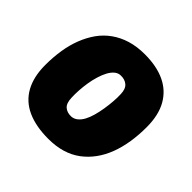

<svg xmlns="http://www.w3.org/2000/svg" viewBox="-148 -700 851 851"><g transform="rotate(45 278.0 -274.0)"><path d="M262 10Q184 10 130 -14.5Q76 -39 48.5 -89Q21 -139 21 -212Q21 -261 28 -305.5Q35 -350 50 -388.5Q65 -427 87 -458Q109 -489 140.5 -511.5Q172 -534 211.5 -546Q251 -558 300 -558Q374 -558 426 -533.5Q478 -509 506 -459.5Q534 -410 534 -335Q534 -286 527 -241.5Q520 -197 505.5 -158.5Q491 -120 468.5 -89Q446 -58 416 -35.5Q386 -13 347.5 -1.5Q309 10 262 10ZM264 -132Q280 -133 293 -143.5Q306 -154 315.5 -171.5Q325 -189 331.5 -212.5Q338 -236 342 -261Q346 -286 348 -311Q350 -336 349 -358Q348 -390 331.5 -403.5Q315 -417 291 -416Q275 -416 262 -405Q249 -394 239.5 -376Q230 -358 223 -335Q216 -312 212 -287Q208 -262 206.5 -237.5Q205 -213 206 -192Q207 -158 223 -144.5Q239 -131 264 -132Z"/></g></svg>

Font: Georama ExtraBold
Style: Italic
Weight: 800
Italic angle: -9°
Version: Version 1.001